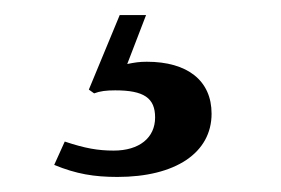

<svg xmlns="http://www.w3.org/2000/svg" viewBox="-20 -20 373 255"><path d="M174 0H139L98 99L105 104C113 101 121 100 133 100C171 100 186 110 186 136C186 163 165 180 131 180C110 180 93 177 66 168L52 199C81 211 105 215 136 215C213 215 261 183 261 131C261 87 229 62 175 62C165 62 159 63 149 65Z"/></svg>

Font: XITS
Style: Regular
Weight: 400
Designer: MicroPress Inc., with final additions and corrections provided by Coen Hoffman, Elsevier (retired)
Version: Version 1.302